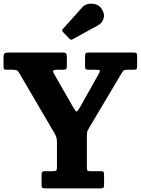

<svg xmlns="http://www.w3.org/2000/svg" viewBox="-22 -1040 778 1060"><path d="M207.5 -17.5V-73.5Q207.5 -87.5 211.2 -91.2Q215 -95 228.5 -95H271.5Q285.5 -95 289 -99Q292.5 -103 292.5 -117V-251Q292.5 -272 289 -282.2Q285.5 -292.5 278.5 -305L85.5 -634.5Q78.5 -647 72.2 -651Q66 -655 45 -655H17Q4 -655 0.8 -658.2Q-2.5 -661.5 -2.5 -674.5V-723Q-2.5 -740.5 3.2 -745.2Q9 -750 25.5 -750H321Q336 -750 341.5 -746.2Q347 -742.5 347 -726.5V-677.5Q347 -663 343.2 -659Q339.5 -655 328.5 -655H292.5Q275 -655 272 -650.2Q269 -645.5 276.5 -632L382 -448Q396.5 -423 401.2 -424Q406 -425 420.5 -449.5L523 -632Q532 -648 527.8 -651.5Q523.5 -655 507 -655H466Q455.5 -655 451.5 -658.5Q447.5 -662 447.5 -677V-727Q447.5 -742 451 -746Q454.5 -750 469 -750H715Q727 -750 731 -746.5Q735 -743 735 -730.5V-672.5Q735 -660.5 730.8 -657.8Q726.5 -655 714.5 -655H681.5Q665 -655 659.5 -649.5Q654 -644 646 -630L475.5 -343.5Q468 -330 462.8 -321Q457.5 -312 457.5 -289V-117Q457.5 -102 460.2 -98.5Q463 -95 477.5 -95H535Q546 -95 549.2 -91.5Q552.5 -88 552.5 -77V-20Q552.5 -6.5 548.2 -3.2Q544 0 531.5 0H227Q216.5 0 212 -3Q207.5 -6 207.5 -17.5ZM362 -825.5 325.5 -863.5Q317 -872.5 325.5 -880.5L433 -1000.5Q444.5 -1014 464.8 -1018Q485 -1022 505 -1016.5Q525 -1011 536.5 -995Q557 -967 550.5 -940.5Q544 -914 520.5 -901L379.5 -823.5Q369.5 -817.5 362 -825.5Z"/></svg>

Font: Besley* Narrow
Style: Bold
Weight: 700
Width: 4
Designer: Owen Earl
Foundry: indestructible type*
Version: Version 3.000; ttfautohint (v1.8.3)